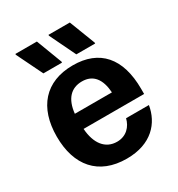

<svg xmlns="http://www.w3.org/2000/svg" viewBox="-170 -811 865 934"><g transform="rotate(-30 262.5 -344.0)"><path d="M230 -550 230.8 -555 175.8 -700H55V-695L125.8 -550ZM416.7 -550V-555L360.8 -700H240.8V-695L310.8 -550ZM270.8 12.5C410.8 12.5 478.3 -68.3 493.3 -160H365C355 -118.3 323.3 -82.5 270.8 -82.5C205 -82.5 165.8 -134.2 160 -218.3H500V-246.7C500 -420.8 417.5 -512.5 269.2 -512.5C113.3 -512.5 28.3 -413.3 28.3 -250.8C28.3 -88.3 112.5 12.5 270.8 12.5ZM160 -303.3C168.3 -383.3 207.5 -422.5 268.3 -422.5C330.8 -422.5 363.3 -379.2 368.3 -303.3Z"/></g></svg>

Font: Familjen Grotesk
Style: Bold
Weight: 700
Designer: Anders Wikstroem, Jonas Baeckman, Matilda Gysing, Kristian Moeller
Foundry: Familjen STHLM AB
Version: Version 2.000